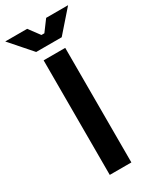

<svg xmlns="http://www.w3.org/2000/svg" viewBox="-284 -952 831 1016"><g transform="rotate(-30 132.0 -444.0)"><path d="M66 0V-700H198V0ZM54 -758 -60 -888H74L123 -822H141L190 -888H324L210 -758Z"/></g></svg>

Font: Space 7353
Style: Regular
Weight: 400
Designer: Christine Claussen + Ruben Lyon  (Space 7353)
Version: Version 1.000;FEAKit 1.0